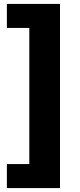

<svg xmlns="http://www.w3.org/2000/svg" viewBox="-20 -762 408 976"><path d="M285 194H15V72H129V-620H15V-742H285Z"/></svg>

Font: MOST Montserrat
Style: Bold
Weight: 700
Designer: Julieta Ulanovsky
Foundry: Julieta Ulanovsky
Version: Version 8.000;March 11, 2024;FontCreator 15.0.0.2926 64-bit